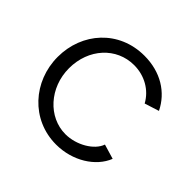

<svg xmlns="http://www.w3.org/2000/svg" viewBox="-139 -673 827 827"><g transform="rotate(45 274.5 -260.0)"><path d="M39 -262C39 -114 149 10 301 10C401 10 488 -45 517 -119L450 -139C434 -91 365 -50 298 -50C194 -50 108 -144 108 -262C108 -381 190 -470 297 -470C361 -470 417 -438 446 -385L512 -406C475 -482 399 -530 300 -530C145 -530 39 -410 39 -262Z"/></g></svg>

Font: Raleway Reg
Style: Regular
Weight: 400
Designer: Matt McInerney, Pablo Impallari, Rodrigo Fuenzalida
Foundry: Matt McInerney, Pablo Impallari, Rodrigo Fuenzalida
Version: Version 3.00 July 28, 2015